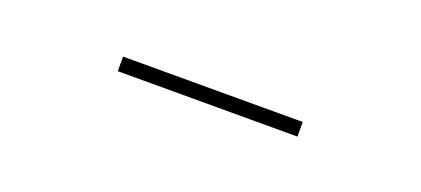

<svg xmlns="http://www.w3.org/2000/svg" viewBox="-14 -981 528 241"><g transform="rotate(20 250.0 -860.0)"><path d="M130 -850V-869.5H370V-850Z"/></g></svg>

Font: Bodoni Moda SC
Style: Regular
Weight: 400
Designer: Owen Earl
Foundry: indestructible type
Version: Version 2.005